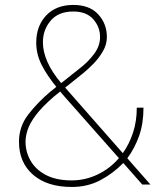

<svg xmlns="http://www.w3.org/2000/svg" viewBox="-20 -741 649 771"><path d="M181.2 -372.1 206.1 -392.1Q167.5 -439.9 146.5 -481.9Q125.5 -523.9 125.5 -569.8Q125.5 -636.7 165.5 -679Q205.6 -721.2 274.4 -721.2Q339.8 -721.2 374.5 -683.3Q409.2 -645.5 409.2 -592.3Q409.2 -562.5 393.3 -535.2Q377.4 -507.8 355.7 -485.6Q334 -463.4 315.4 -448.2L241.7 -389.2L473.1 -126Q499 -162.1 514.2 -208.3Q529.3 -254.4 529.3 -308.6H556.2Q556.2 -245.1 538.6 -195.3Q521 -145.5 491.2 -105.5L584 0H551.3L475.1 -86.4Q434.1 -44.4 382.8 -17.3Q331.5 9.8 268.1 9.8Q169.4 9.8 112.8 -39.3Q56.2 -88.4 56.2 -171.9Q56.2 -232.9 93.5 -281.2Q130.9 -329.6 181.2 -372.1ZM152.3 -570.8Q152.3 -533.7 170.2 -492.9Q188 -452.1 225.6 -407.2L303.2 -468.8Q334.5 -493.2 358.2 -524.9Q381.8 -556.6 381.8 -592.3Q381.8 -632.8 354.5 -663.8Q327.1 -694.8 274.4 -694.8Q214.8 -694.8 183.6 -658.2Q152.3 -621.6 152.3 -570.8ZM82.5 -171.9Q82.5 -131.8 102.5 -96.2Q122.6 -60.5 163.8 -38.6Q205.1 -16.6 268.1 -16.6Q321.8 -16.6 371.3 -40Q420.9 -63.5 457.5 -106L238.3 -354Q229.5 -364.3 221.7 -373.5L196.3 -353Q147.9 -311 123.5 -278.1Q99.1 -245.1 90.8 -219.2Q82.5 -193.4 82.5 -171.9Z"/></svg>

Font: Vazirmatn UI Thin
Style: Regular
Weight: 100
Designer: Saber Rastikerdar
Foundry: Saber Rastikerdar
Version: Version 33.003